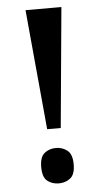

<svg xmlns="http://www.w3.org/2000/svg" viewBox="-52 -748 421 789"><g transform="rotate(-5 158.0 -353.5)"><path d="M130 -219 84 -714H232L186 -219ZM159 7Q131 7 111.5 -8.5Q92 -24 92 -66Q92 -107 111.5 -123Q131 -139 159 -139Q186 -139 206 -123Q226 -107 226 -66Q226 -24 206 -8.5Q186 7 159 7Z"/></g></svg>

Font: Noto Serif Thai ExtraCondensed
Style: Bold
Weight: 700
Width: 2
Designer: Monotype Design Team
Foundry: Monotype Imaging Inc.
Version: Version 2.002; ttfautohint (v1.8.4.7-5d5b)